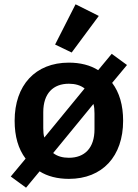

<svg xmlns="http://www.w3.org/2000/svg" viewBox="-20 -819 640 892"><path d="M101 53 164 -23C200 0 247 12 300 12C456 12 552 -93 552 -258C552 -330 535 -389 501 -434L570 -517L499 -569L436 -493C400 -516 353 -528 300 -528C144 -528 48 -423 48 -258C48 -185 65 -127 99 -82L30 1ZM300 -430C329 -430 354 -423 373 -408L186 -180C182 -192 181 -209 181 -224V-298C181 -385 227 -430 300 -430ZM300 -86C271 -86 246 -93 227 -108L414 -336C418 -324 419 -307 419 -292V-218C419 -131 373 -86 300 -86ZM439 -745 331 -799 236 -612 313 -575Z"/></svg>

Font: IBM Mono SemiBold
Style: Regular
Weight: 600
Monospace: yes
Designer: Mike Abbink, Paul van der Laan, Pieter van Rosmalen
Foundry: Bold Monday
Version: Version 2.3